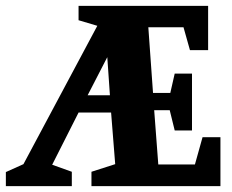

<svg xmlns="http://www.w3.org/2000/svg" viewBox="-85 -635 792 655"><path d="M-65 0V-48L-5 -75L247 -547L183 -566V-615H625V-464H563L541 -542H421L437 -318H496L511 -384H570V-190H511L494 -259H441L455 -74H580L606 -167H667V0H227V-49L308 -75L294 -251H183L93 -73L160 -49V0ZM214 -310H290L281 -440Z"/></svg>

Font: Manuale ExtraBold
Style: Regular
Weight: 800
Version: Version 1.002